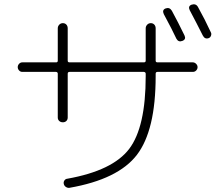

<svg xmlns="http://www.w3.org/2000/svg" viewBox="-20 -861 1040 904"><path d="M759.8 -821.3Q778.3 -828.1 789.1 -810.5Q819.3 -754.9 848.6 -694.3Q857.4 -675.8 838.9 -668.5Q820.3 -661.1 810.5 -678.7Q792 -718.8 751 -794.9Q742.2 -814.5 759.8 -821.3ZM912.1 -828.1Q944.3 -770.5 972.7 -709Q976.6 -702.1 973.6 -693.4Q970.7 -684.6 962.9 -681.6Q944.3 -674.8 934.6 -694.3Q906.2 -751 873 -813.5Q864.3 -832 881.8 -838.9Q902.3 -845.7 912.1 -828.1ZM85 -522.5Q76.2 -522.5 69.8 -529.3Q63.5 -536.1 63.5 -544.9Q63.5 -553.7 69.8 -560.5Q76.2 -567.4 85 -567.4H244.1Q252 -567.4 252 -575.2V-727.5Q252 -737.3 258.8 -744.6Q265.6 -752 275.9 -752Q286.1 -752 292.5 -745.1Q298.8 -738.3 298.8 -727.5V-575.2Q298.8 -567.4 307.6 -567.4H657.2Q666 -567.4 666 -575.2V-727.5Q666 -737.3 672.9 -744.6Q679.7 -752 689.9 -752Q700.2 -752 706.5 -745.1Q712.9 -738.3 712.9 -727.5V-575.2Q712.9 -567.4 721.7 -567.4H887.7Q896.5 -567.4 903.3 -560.5Q910.2 -553.7 910.2 -544.9Q910.2 -536.1 903.8 -529.3Q897.5 -522.5 887.7 -522.5H721.7Q712.9 -522.5 712.9 -513.7V-502Q712.9 -247.1 624.5 -131.8Q536.1 -16.6 306.6 23.4Q297.9 24.4 290 19Q282.2 13.7 280.3 4.9Q278.3 -3.9 283.2 -11.2Q288.1 -18.6 296.9 -19.5Q510.7 -57.6 588.4 -160.2Q666 -262.7 666 -502V-513.7Q666 -521.5 657.2 -522.5H307.6Q298.8 -522.5 298.8 -513.7V-307.6Q298.8 -297.9 292.5 -291.5Q286.1 -285.2 275.9 -285.2Q265.6 -285.2 258.8 -291.5Q252 -297.9 252 -307.6V-513.7Q252 -521.5 244.1 -522.5Z"/></svg>

Font: Rounded Mgen+ 2m light
Style: Regular
Weight: 200
Designer: [Source Han Sans]
Ryoko NISHIZUKA  (kana & ideographs); Paul D. Hunt (Latin, Greek & Cyrillic); Wenlong ZHANG  (bopomofo
Version: Version 1.059.20150602